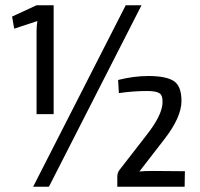

<svg xmlns="http://www.w3.org/2000/svg" viewBox="-20 -710 760 730"><path d="M184 -276H119V-591Q119 -610 122 -630L34 -601L26 -647L119 -690H184ZM166 0H106L458 -690H518ZM544 -421Q611 -421 640.5 -402Q670 -383 670 -326Q670 -265 606 -182L510 -58Q530 -60 563 -60L683 -59L682 0H426V-38Q426 -55 436 -66L533 -191Q597 -271 598 -320Q599 -348 585.5 -356Q572 -364 540 -364Q487 -364 432 -356L429 -406Q489 -421 544 -421Z"/></svg>

Font: exo2condensed_r
Style: Regular
Weight: 400
Width: 3
Designer: Natanael Gama
Version: Version 1.001;PS 001.001;hotconv 1.0.70;makeotf.lib2.5.58329